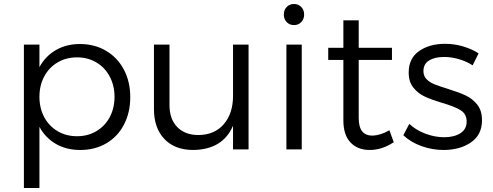

<svg xmlns="http://www.w3.org/2000/svg" viewBox="-20 -750 2473 964"><path d="M634 -262Q634 -185 602.5 -124.5Q571 -64 514 -30.5Q457 3 383 3Q313 3 260.5 -27.5Q208 -58 178 -113V194H100V-526H178V-413Q208 -468 260.5 -498.5Q313 -529 381 -529Q455 -529 512.5 -495Q570 -461 602 -400.5Q634 -340 634 -262ZM555 -264Q555 -320 531 -365.5Q507 -411 464 -436.5Q421 -462 367 -462Q312 -462 269 -436.5Q226 -411 202 -366Q178 -321 178 -264Q178 -207 202 -162Q226 -117 269 -91.5Q312 -66 367 -66Q421 -66 464 -91.5Q507 -117 531 -162Q555 -207 555 -264Z M1228 0H1150V-119Q1099 1 950 3Q858 3 805.5 -52Q753 -107 753 -202V-526H831V-222Q831 -152 870 -112Q909 -72 977 -72Q1058 -73 1104 -127Q1150 -181 1150 -268V-526H1228Z M1418 0V-526H1495V0ZM1507 -677Q1507 -654 1492.5 -639Q1478 -624 1456 -624Q1434 -624 1419.5 -639Q1405 -654 1405 -677Q1405 -700 1419.5 -715Q1434 -730 1456 -730Q1478 -730 1492.5 -715Q1507 -700 1507 -677Z M1836 3Q1776 3 1740 -34.5Q1704 -72 1704 -146V-449H1628V-510H1704V-648H1781V-510H1948V-449H1781V-159Q1781 -112 1798.5 -90.5Q1816 -69 1851 -69Q1892 -71 1935 -96L1957 -36Q1898 3 1836 3Z M2383 -482 2353 -422Q2322 -442 2284 -453Q2246 -464 2210 -464Q2163 -464 2134.5 -446.5Q2106 -429 2106 -393Q2106 -368 2122 -352Q2138 -336 2162 -326.5Q2186 -317 2228 -304Q2283 -287 2317.5 -271Q2352 -255 2376 -225Q2400 -195 2400 -146Q2400 -73 2344.5 -35Q2289 3 2207 3Q2150 3 2096 -16.5Q2042 -36 2005 -71L2035 -128Q2068 -97 2115.5 -79Q2163 -61 2210 -61Q2260 -61 2291.5 -81Q2323 -101 2323 -140Q2323 -178 2292 -197Q2261 -216 2198 -234Q2145 -250 2112 -265.5Q2079 -281 2055.5 -310Q2032 -339 2032 -386Q2032 -457 2084 -493.5Q2136 -530 2215 -530Q2261 -530 2305 -517Q2349 -504 2383 -482Z"/></svg>

Font: Kalaa
Style: Regular
Weight: 400
Version: Version 1.20 June 5, 2016